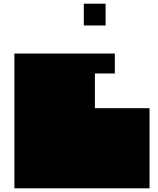

<svg xmlns="http://www.w3.org/2000/svg" viewBox="-20 -1020 858 1040"><path d="M58 -730H602V-622H494V-434H790V0H58ZM552 -882H434V-1000H552V-882Z"/></svg>

Font: El Pececito
Style: Regular
Weight: 400
Designer: deFharo
Foundry: deFharo
Version: El Pececito Version 1.000